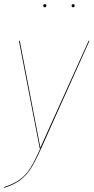

<svg xmlns="http://www.w3.org/2000/svg" viewBox="-27 -713 450 923"><path d="M171 0Q143 63 121.5 96.5Q100 130 70.5 152.5Q41 175 -7 190V186Q40 171 69 149.5Q98 128 118.5 95.5Q139 63 167 0H164L64 -517H68L167 -3L399 -517H403ZM181 -686Q181 -689 183 -691Q185 -693 189 -693Q196 -693 196 -686Q196 -683 194 -680.5Q192 -678 188 -678Q185 -678 183 -680.5Q181 -683 181 -686ZM317 -686Q317 -689 319.5 -691Q322 -693 325 -693Q332 -693 332 -686Q332 -683 330 -680.5Q328 -678 325 -678Q321 -678 319 -680.5Q317 -683 317 -686Z"/></svg>

Font: Fira Sans Condensed Four
Style: Italic
Weight: 100
Width: 3
Italic angle: -8°
Designer: bBox Type GmbH & Carrois Corporate GbR & Edenspiekermann AG
Foundry: bBox Type GmbH & Carrois Corporate GbR & Edenspiekermann AG
Version: Version 4.301